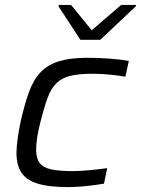

<svg xmlns="http://www.w3.org/2000/svg" viewBox="-20 -753 574 781"><path d="M256 8Q176 8 130.5 -7Q85 -22 66 -52.5Q47 -83 47 -131Q47 -152 51.5 -187Q56 -222 65 -263Q81 -333 99 -381.5Q117 -430 146 -460Q175 -490 220.5 -504Q266 -518 336 -518Q380 -518 426.5 -514.5Q473 -511 504 -505L490 -441Q463 -446 426.5 -449.5Q390 -453 357 -453Q301 -453 266 -444.5Q231 -436 209 -414Q187 -392 173 -353.5Q159 -315 144 -255Q135 -220 131 -192.5Q127 -165 127 -144Q127 -109 141.5 -90Q156 -71 188.5 -64Q221 -57 274 -57Q307 -57 347.5 -61Q388 -65 416 -69L403 -6Q375 -1 334.5 3.5Q294 8 256 8ZM307 -591 218 -727 220 -733H269L353 -630L473 -733H534L532 -727L388 -591Z"/></svg>

Font: Saira Expanded
Style: Italic
Weight: 400
Width: 7
Italic angle: -12°
Designer: Hector Gatti with collaboration of the Omnibus-Type team
Foundry: Omnibus-Type
Version: Version 1.101